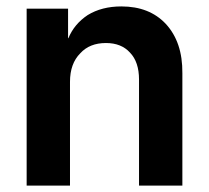

<svg xmlns="http://www.w3.org/2000/svg" viewBox="-20 -575 650 598"><path d="M63 3V-548H192V-456H193Q211 -500 253 -528Q297 -555 358 -555Q445 -555 496 -501Q549 -444 548 -347V3H413V-327Q413 -382 385 -411Q358 -441 310 -441Q259 -441 230 -409Q198 -377 198 -320V3Z"/></svg>

Font: Sinter Bold
Style: Regular
Weight: 700
Foundry: Adobe & rsms
Version: Version 1.000